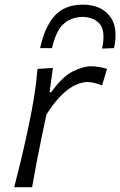

<svg xmlns="http://www.w3.org/2000/svg" viewBox="-20 -784 504 804"><path d="M39.5 0Q54 -55.5 66.2 -106.5Q78.5 -157.5 92 -219.5L102.5 -269Q114 -323.5 123.2 -381Q132.5 -438.5 137 -495.5L201.5 -499.5L187.5 -398H194.5Q242 -464 285.5 -485.2Q329 -506.5 361 -506.5Q378 -506.5 396.2 -503.2Q414.5 -500 428 -495.5L407.5 -426.5Q387.5 -434 372.8 -437.2Q358 -440.5 344.5 -440.5Q326 -440.5 299.8 -429.8Q273.5 -419 241.8 -389.8Q210 -360.5 174.5 -304.5L156 -217.5Q143.5 -158 133.8 -106.8Q124 -55.5 114.5 0ZM407.5 -580.5Q422.5 -652 399.2 -681.8Q376 -711.5 325.5 -713.5Q274.5 -711.5 243.8 -681.5Q213 -651.5 198 -582.5H148Q167 -671.5 209 -718Q251 -764.5 326.5 -764.5Q401 -764.5 438.8 -717.8Q476.5 -671 457.5 -582.5Z"/></svg>

Font: Commissioner Flair Light
Style: Italic
Weight: 300
Italic angle: -12°
Designer: Kostas Bartsokas
Foundry: Kostas Bartsokas
Version: Version 1.000; ttfautohint (v1.8.3)